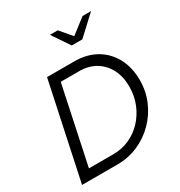

<svg xmlns="http://www.w3.org/2000/svg" viewBox="-210 -1067 1137 1212"><g transform="rotate(-30 358.5 -461.0)"><path d="M34 0 183 -700H382Q472 -700 539 -661.5Q606 -623 643.5 -553.5Q681 -484 681 -391Q681 -310 650.5 -239.5Q620 -169 566.5 -115Q513 -61 442.5 -30.5Q372 0 291 0ZM379 -631H243L124 -69H302Q365 -69 419.5 -93.5Q474 -118 515 -162Q556 -206 579.5 -264Q603 -322 603 -389Q603 -462 575 -516Q547 -570 496.5 -600.5Q446 -631 379 -631ZM418 -795 332 -922H389L461 -838L570 -922H632L495 -795Z"/></g></svg>

Font: Red Hat Text VF
Style: Italic
Weight: 400
Italic angle: -12°
Designer: Pentagram, MCKL
Foundry: Pentagram, MCKL
Version: Version 1.023